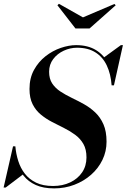

<svg xmlns="http://www.w3.org/2000/svg" viewBox="-46 -1004 685 1038"><path d="M246.5 14.5Q188 14.5 147.5 -3.8Q107 -22 81.5 -54.2Q56 -86.5 42.5 -127.2Q29 -168 24.5 -213H37Q40.5 -172 52.8 -133.5Q65 -95 88.5 -64.8Q112 -34.5 149.2 -16.5Q186.5 1.5 241 1.5Q292.5 1.5 333.5 -18Q374.5 -37.5 398 -72.2Q421.5 -107 421.5 -153Q421.5 -196.5 404.8 -225.8Q388 -255 360.5 -275.2Q333 -295.5 300.2 -311.8Q267.5 -328 234.8 -345Q202 -362 174.5 -384.8Q147 -407.5 130.2 -440.8Q113.5 -474 113.5 -523Q113.5 -582 137.8 -626Q162 -670 200.2 -700Q238.5 -730 282.5 -745Q326.5 -760 365.5 -760Q429.5 -760 473.2 -733Q517 -706 541.2 -657Q565.5 -608 570 -542.5H557.5Q553 -604.5 531.2 -650.2Q509.5 -696 469.5 -721Q429.5 -746 370.5 -746Q333.5 -746 298.8 -730Q264 -714 241.8 -684.8Q219.5 -655.5 219.5 -616Q219.5 -578 236.2 -552.8Q253 -527.5 280.8 -509.2Q308.5 -491 341.8 -475Q375 -459 408 -440.8Q441 -422.5 468.8 -396.2Q496.5 -370 513.2 -332Q530 -294 530 -238Q530 -185.5 507.8 -139.5Q485.5 -93.5 446.2 -59Q407 -24.5 355.8 -5Q304.5 14.5 246.5 14.5ZM-26.5 10 24.5 -213H37L41.5 -161Q49.5 -132 59 -107.8Q68.5 -83.5 81.5 -63.5L-15.5 10ZM557.5 -542.5V-582Q550.5 -610.5 541.8 -636.8Q533 -663 514 -692L607.5 -760H618.5L570 -542.5ZM362 -850 264.5 -975.5 272.5 -983.5 402.5 -910 572.5 -982.5 579.5 -975.5 438 -850Z"/></svg>

Font: Bodoni Moda 18pt SemiBold
Style: Italic
Weight: 600
Italic angle: -13°
Designer: Owen Earl
Foundry: indestructible type
Version: Version 2.005